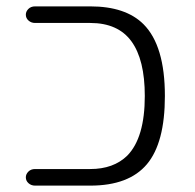

<svg xmlns="http://www.w3.org/2000/svg" viewBox="-20 -596 612 602"><path d="M263 -576Q374 -576 430 -520Q497 -453 497 -295Q497 -148 440.5 -81Q384 -14 263 -14H90Q78 -14 69.5 -21.5Q61 -29 61 -40Q61 -50 69 -58Q77 -66 90 -66H263Q336 -66 379 -108Q434 -164 434 -295Q434 -409 392 -466.5Q350 -524 263 -524H90Q78 -524 69.5 -531.5Q61 -539 61 -550Q61 -560 69 -568Q77 -576 90 -576Z"/></svg>

Font: Kurewa Gothic CJK TC Regular
Style: Regular
Weight: 400
Designer: Max Yao
Foundry: Max-Everyday
Version: Version 1.071; ttfautohint (v1.8.3)